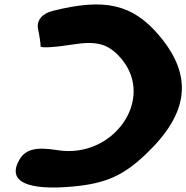

<svg xmlns="http://www.w3.org/2000/svg" viewBox="-20 -902 837 862"><path d="M216 -853C168 -841 143 -809 151 -771C158 -738 163 -702 162 -694C161 -686 224 -689 305 -702C416 -720 468 -705 525 -638C678 -457 489 -187 237 -228C139 -244 93 -231 66 -183C12 -87 101 -45 312 -65C456 -79 535 -114 637 -212C829 -395 847 -562 695 -742C575 -884 450 -912 216 -853Z"/></svg>

Font: Hussar Skorodowane
Style: Ky
Weight: 700
Foundry: Cannot Into Space Fonts
Version: Version 0.892